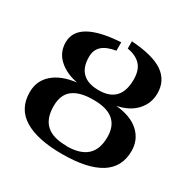

<svg xmlns="http://www.w3.org/2000/svg" viewBox="-155 -826 986 992"><g transform="rotate(30 338.0 -330.0)"><path d="M360 -676 359 -669Q487 -661 548 -620Q609 -578 609 -502Q609 -441 568 -397Q528 -354 457 -340Q547 -331 594 -288Q642 -244 642 -177Q642 -80 565 -32Q488 16 338 16Q190 16 112 -32Q34 -80 34 -178Q34 -246 83 -289Q132 -332 221 -343Q151 -356 108 -396Q66 -435 66 -494Q66 -622 315 -637V-587Q260 -578 234 -554Q208 -530 208 -488Q208 -426 241 -395Q273 -364 337 -364Q467 -364 467 -502Q467 -556 442 -585Q416 -616 360 -626ZM336 -32 337 -31Q418 -31 458 -67Q498 -103 498 -177Q498 -310 337 -308Q258 -308 217 -276Q177 -245 177 -177Q177 -104 216 -68Q255 -32 336 -32Z"/></g></svg>

Font: Libra Serif Modern
Style: Bold
Weight: 700
Designer: Stefan Peev, Context Ltd
Foundry: Ascender Corporation
Version: Version 1.000